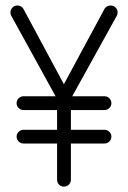

<svg xmlns="http://www.w3.org/2000/svg" viewBox="-20 -679 465 699"><path d="M21.6 -620.5Q18 -625.6 18 -633.5Q18 -644.2 25.4 -651.6Q32.8 -659 42.9 -659Q57.5 -659 64.8 -647.5L212.6 -372.4L360.9 -647.5Q368.8 -659 382.8 -659Q393.5 -659 400.9 -651.6Q408.2 -644.2 408.2 -634.1Q408.2 -626.2 404.6 -620.5L212.6 -273.6ZM187.8 -323Q187.8 -333.8 194.8 -341.1Q201.9 -348.5 212.6 -348.5Q223.4 -348.5 230.8 -341.1Q238.1 -333.8 238.1 -323V-25.1Q238.1 -14.4 230.8 -7Q223.4 0.4 212.6 0.4Q201.9 0.4 194.8 -7Q187.8 -14.4 187.8 -25.1ZM360 -328.6Q370.8 -328.6 378.1 -321.2Q385.5 -313.9 385.5 -303.1Q385.5 -293.4 378.1 -285.8Q370.8 -278.2 360 -278.2H65.9Q55.5 -278.2 47.9 -285.8Q40.4 -293.4 40.4 -303.1Q40.4 -313.9 47.9 -321.2Q55.5 -328.6 65.9 -328.6ZM360 -206.5Q370.8 -206.5 378.1 -199.1Q385.5 -191.8 385.5 -181.4Q385.5 -171.2 378.1 -163.9Q370.8 -156.5 360 -156.5H65.9Q55.5 -156.5 47.9 -163.9Q40.4 -171.2 40.4 -181.4Q40.4 -191.8 47.9 -199.1Q55.5 -206.5 65.9 -206.5Z"/></svg>

Font: Libertine-Super Thin
Style: Regular
Weight: 100
Designer: Bastien Sozeau
Foundry: NBR — Bastien Sozeau
Version: Version 2.003;gftools[0.9.33]